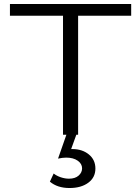

<svg xmlns="http://www.w3.org/2000/svg" viewBox="-20 -678 706 966"><path d="M364 0 338 72H344Q394 72 427 99Q460 126 460 170Q460 215 424 241.5Q388 268 330 268Q269 268 231 236L250 195Q265 207 286 214Q307 221 327 221Q358 221 375.5 205.5Q393 190 393 169Q393 146 371 130.5Q349 115 313 115Q295 115 272 120L314 0H297V-599H30V-658H640V-599H373V0Z"/></svg>

Font: Ysabeau Infant
Style: Regular
Weight: 400
Designer: Christian Thalmann (Catharsis Fonts)
Version: Version 0.003